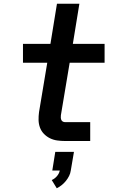

<svg xmlns="http://www.w3.org/2000/svg" viewBox="-20 -755 640 1028"><path d="M329 0Q307 0 286 -3Q265 -6 247 -15Q229 -24 215 -38.5Q201 -53 194 -72Q187 -91 186.5 -112Q186 -133 189 -155L233 -419H103V-520H250L285 -735H405L370 -520H540V-419H353L306 -138Q305 -132 305.5 -125Q306 -118 308.5 -112.5Q311 -107 316.5 -104Q322 -101 329 -101H463V0ZM284 253 257 209Q273 202 285 188Q297 174 300 158H260L276 58H376L359 158Q357 173 350 187Q343 201 333 213.5Q323 226 310.5 236Q298 246 284 253Z"/></svg>

Font: Iosevka SS04 Extended
Style: Bold Italic
Weight: 700
Width: 7
Italic angle: -9°
Monospace: yes
Designer: Belleve Invis
Foundry: Belleve Invis
Version: Version 19.0.0; ttfautohint (v1.8.4)